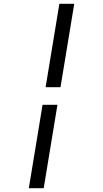

<svg xmlns="http://www.w3.org/2000/svg" viewBox="-20 -843 540 1006"><path d="M219 -386 291 -823H369L297 -386ZM131 143 203 -294H281L209 143Z"/></svg>

Font: Iosevka Web
Style: Italic
Weight: 400
Italic angle: -9°
Monospace: yes
Designer: Belleve Invis
Foundry: Belleve Invis
Version: Version 28.0.3; ttfautohint (v1.8.3)